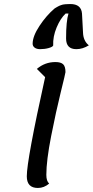

<svg xmlns="http://www.w3.org/2000/svg" viewBox="-20 -908 461 953"><path d="M179 -664Q162 -664 152 -671.5Q142 -679 142 -691Q142 -728 176 -779.5Q210 -831 251 -866Q253 -867 257.5 -870Q262 -873 263.5 -873.5Q265 -874 269 -876.5Q273 -879 275 -879.5Q277 -880 281.5 -882Q286 -884 289 -884.5Q292 -885 296.5 -886Q301 -887 305.5 -887Q310 -887 316 -887.5Q322 -888 329 -888Q383 -888 387 -841L392 -748Q393 -705 421 -683Q390 -664 359 -664Q308 -664 308 -717Q308 -803 320 -841H306Q280 -817 261 -771.5Q242 -726 244 -682Q241 -675 221.5 -669.5Q202 -664 179 -664ZM168 25Q113 25 113 -33Q113 -114 204 -525L163 -566Q203 -600 255 -600Q282 -600 293.5 -589Q305 -578 305 -550Q305 -545 281.5 -450Q258 -355 234 -233Q210 -111 210 -40Q210 -9 224 3Q199 25 168 25Z"/></svg>

Font: Lemonada Light
Style: Regular
Weight: 300
Designer: Mohamed Gaber (Arabic), Eduardo Tunni (Latin)
Foundry: Kief Type Foundry
Version: Version 4.004